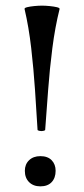

<svg xmlns="http://www.w3.org/2000/svg" viewBox="-20 -649 297 680"><path d="M67 -617Q66 -621 76 -623.5Q86 -626 101 -627.5Q116 -629 129 -629Q141 -629 156 -627.5Q171 -626 181.5 -623.5Q192 -621 191 -617Q175 -553 165.5 -479Q156 -405 150.5 -330.5Q145 -256 140 -189Q140 -187 133.5 -185.5Q127 -184 120 -185.5Q113 -187 113 -189Q109 -256 104 -330.5Q99 -405 90.5 -479Q82 -553 67 -617ZM123 11Q98 11 83 -4Q68 -19 68 -44Q68 -67 83 -81.5Q98 -96 123 -96Q149 -96 163 -81.5Q177 -67 177 -44Q177 -19 163 -4Q149 11 123 11Z"/></svg>

Font: Cormorant Light SemiBold
Style: Regular
Weight: 600
Version: Version 4.000